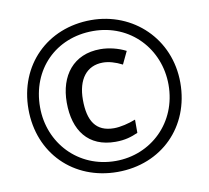

<svg xmlns="http://www.w3.org/2000/svg" viewBox="-81 -814 993 914"><g transform="rotate(-10 416.0 -357.0)"><path d="M416 10C629 10 783 -144 783 -357C783 -570 619 -724 416 -724C203 -724 49 -570 49 -357C49 -144 203 10 416 10ZM416 -43C235 -43 105 -184 105 -357C105 -540 235 -671 416 -671C597 -671 726 -530 726 -357C726 -174 587 -43 416 -43ZM431 -133C478 -133 508 -143 540 -157V-221C507 -208 466 -198 435 -198C347 -198 312 -255 312 -357C312 -455 357 -515 436 -515C464 -515 496 -506 529 -489L558 -550C521 -569 476 -580 435 -580C305 -580 234 -487 234 -357C234 -222 299 -133 431 -133Z"/></g></svg>

Font: Noto Sans Elbasan
Style: Regular
Weight: 400
Designer: Monotype Design Team
Foundry: Monotype Imaging Inc.
Version: Version 2.004